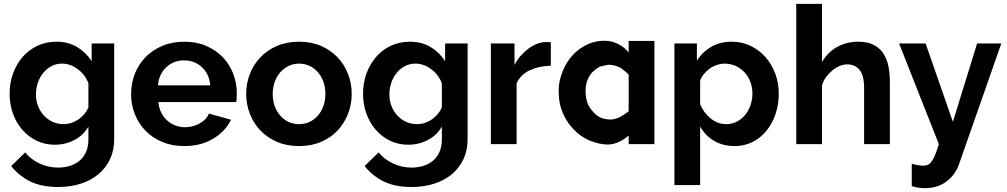

<svg xmlns="http://www.w3.org/2000/svg" viewBox="-20 -750 5242 999"><path d="M266 3Q213 3 170 -18Q127 -39 95.5 -75.5Q64 -112 47 -160Q30 -208 30 -262Q30 -319 48 -368Q66 -417 98 -454Q130 -491 175 -512Q220 -533 274 -533Q335 -533 381 -505.5Q427 -478 457 -432V-524H574V-25Q574 33 552 79Q530 125 491.5 157Q453 189 399.5 206Q346 223 283 223Q197 223 138.5 194.5Q80 166 38 114L111 43Q141 80 186.5 101Q232 122 283 122Q314 122 342.5 113.5Q371 105 393 87Q415 69 427.5 41Q440 13 440 -25V-91Q414 -46 367 -21.5Q320 3 266 3ZM311 -104Q333 -104 353 -111Q373 -118 390 -130Q407 -142 420 -158Q433 -174 440 -192V-317Q422 -363 383.5 -391Q345 -419 303 -419Q272 -419 247 -405.5Q222 -392 204 -369.5Q186 -347 176.5 -318Q167 -289 167 -258Q167 -226 178 -198Q189 -170 208.5 -149Q228 -128 254 -116Q280 -104 311 -104Z M938 10Q875 10 824 -11.5Q773 -33 737 -70Q701 -107 681.5 -156Q662 -205 662 -259Q662 -315 681 -364.5Q700 -414 736 -451.5Q772 -489 823.5 -511Q875 -533 939 -533Q1003 -533 1053.5 -511Q1104 -489 1139.5 -452Q1175 -415 1193.5 -366Q1212 -317 1212 -264Q1212 -251 1211.5 -239Q1211 -227 1209 -219H804Q807 -188 819 -164Q831 -140 850 -123Q869 -106 893 -97Q917 -88 943 -88Q983 -88 1018.5 -107.5Q1054 -127 1067 -159L1182 -127Q1153 -67 1089.5 -28.5Q1026 10 938 10ZM1074 -306Q1069 -365 1030.5 -400.5Q992 -436 937 -436Q910 -436 886.5 -426.5Q863 -417 845 -400Q827 -383 815.5 -359Q804 -335 802 -306Z M1536 10Q1472 10 1421 -12Q1370 -34 1334.5 -71.5Q1299 -109 1280 -158Q1261 -207 1261 -261Q1261 -316 1280 -365Q1299 -414 1334.5 -451.5Q1370 -489 1421 -511Q1472 -533 1536 -533Q1600 -533 1650.5 -511Q1701 -489 1736.5 -451.5Q1772 -414 1791 -365Q1810 -316 1810 -261Q1810 -207 1791 -158Q1772 -109 1737 -71.5Q1702 -34 1651 -12Q1600 10 1536 10ZM1399 -261Q1399 -226 1409.5 -197.5Q1420 -169 1438.5 -148Q1457 -127 1482 -115.5Q1507 -104 1536 -104Q1565 -104 1590 -115.5Q1615 -127 1633.5 -148Q1652 -169 1662.5 -198Q1673 -227 1673 -262Q1673 -296 1662.5 -325Q1652 -354 1633.5 -375Q1615 -396 1590 -407.5Q1565 -419 1536 -419Q1507 -419 1482 -407Q1457 -395 1438.5 -374Q1420 -353 1409.5 -324Q1399 -295 1399 -261Z M2105 3Q2052 3 2009 -18Q1966 -39 1934.5 -75.5Q1903 -112 1886 -160Q1869 -208 1869 -262Q1869 -319 1887 -368Q1905 -417 1937 -454Q1969 -491 2014 -512Q2059 -533 2113 -533Q2174 -533 2220 -505.5Q2266 -478 2296 -432V-524H2413V-25Q2413 33 2391 79Q2369 125 2330.5 157Q2292 189 2238.5 206Q2185 223 2122 223Q2036 223 1977.5 194.5Q1919 166 1877 114L1950 43Q1980 80 2025.5 101Q2071 122 2122 122Q2153 122 2181.5 113.5Q2210 105 2232 87Q2254 69 2266.5 41Q2279 13 2279 -25V-91Q2253 -46 2206 -21.5Q2159 3 2105 3ZM2150 -104Q2172 -104 2192 -111Q2212 -118 2229 -130Q2246 -142 2259 -158Q2272 -174 2279 -192V-317Q2261 -363 2222.5 -391Q2184 -419 2142 -419Q2111 -419 2086 -405.5Q2061 -392 2043 -369.5Q2025 -347 2015.5 -318Q2006 -289 2006 -258Q2006 -226 2017 -198Q2028 -170 2047.5 -149Q2067 -128 2093 -116Q2119 -104 2150 -104Z M2846 -408Q2785 -407 2737 -384.5Q2689 -362 2668 -317V0H2534V-524H2657V-412Q2671 -439 2690 -460.5Q2709 -482 2731 -498Q2753 -514 2775.5 -522.5Q2798 -531 2819 -531Q2830 -531 2835.5 -531Q2841 -531 2846 -530Z M3141 2Q3098 2 3045 -20Q2998 -40 2962 -80Q2935 -109 2921 -136Q2900 -175 2893 -211Q2887 -241 2887 -273Q2887 -275 2887 -278Q2887 -280 2887 -283Q2887 -328 2907 -377Q2926 -427 2960.5 -464Q2995 -501 3043 -522Q3080 -538 3127 -538Q3160 -538 3192 -523Q3224 -508 3244 -485L3251 -477V-537H3385V0H3251V-45Q3239 -35 3234 -31Q3186 2 3141 2ZM3029 -242Q3035 -217 3040 -206Q3048 -188 3070 -164Q3084 -148 3107 -137Q3124 -130 3152 -128Q3165 -127 3182 -132Q3201 -137 3213 -145Q3237 -160 3250 -170L3251 -171V-361L3250 -363Q3238 -375 3221 -388H3220V-389Q3210 -398 3194 -404Q3170 -413 3148 -413Q3146 -413 3144 -413L3103 -404Q3083 -394 3066 -378Q3051 -365 3039 -338.5Q3027 -312 3027 -284Q3027 -279 3027 -274Q3026 -262 3029 -247Q3029 -247 3029 -245Z M3803 10Q3741 10 3695 -17.5Q3649 -45 3623 -92V213H3489V-524H3606V-434Q3635 -480 3681 -506.5Q3727 -533 3787 -533Q3840 -533 3885 -511.5Q3930 -490 3962.5 -453.5Q3995 -417 4013.5 -367.5Q4032 -318 4032 -263Q4032 -206 4015 -156Q3998 -106 3967.5 -69Q3937 -32 3895 -11Q3853 10 3803 10ZM3758 -104Q3788 -104 3813.5 -117Q3839 -130 3857 -152Q3875 -174 3885 -203Q3895 -232 3895 -263Q3895 -296 3884 -324.5Q3873 -353 3853.5 -374Q3834 -395 3807.5 -407Q3781 -419 3750 -419Q3731 -419 3711 -412.5Q3691 -406 3674 -394Q3657 -382 3643.5 -366Q3630 -350 3623 -331V-208Q3641 -163 3678 -133.5Q3715 -104 3758 -104Z M4610 0H4476V-294Q4476 -356 4453 -385.5Q4430 -415 4388 -415Q4370 -415 4350 -407Q4330 -399 4312 -384.5Q4294 -370 4279 -350Q4264 -330 4257 -306V0H4123V-730H4257V-427Q4286 -478 4335.5 -505.5Q4385 -533 4445 -533Q4496 -533 4528 -515.5Q4560 -498 4578 -469Q4596 -440 4603 -403Q4610 -366 4610 -327Z M4724 102Q4741 107 4757 109.5Q4773 112 4784 112Q4797 112 4808 107Q4819 102 4828 89.5Q4837 77 4846 55Q4855 33 4865 0L4658 -524H4796L4938 -116L5064 -524H5190L4970 104Q4951 159 4905 194Q4859 229 4791 229Q4775 229 4758.5 226.5Q4742 224 4724 218Z"/></svg>

Font: Oxford Sans
Style: Bold
Weight: 700
Designer: Matt McInerney, Pablo Impallari, Rodrigo Fuenzalida
Foundry: Matt McInerney, Pablo Impallari, Rodrigo Fuenzalida
Version: Version 3.000g; ttfautohint (v1.5) -l 8 -r 28 -G 28 -x 14 -D